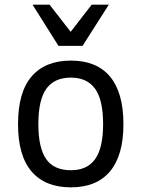

<svg xmlns="http://www.w3.org/2000/svg" viewBox="-20 -786 605 821"><path d="M507.8 -254.9Q507.8 -121.6 450.4 -53.2Q393.1 15.1 283.2 15.1Q173.3 15.1 115.2 -52.5Q57.1 -120.1 57.1 -254.9Q57.1 -392.1 115.5 -459.5Q173.8 -526.9 283.2 -526.9Q393.6 -526.9 450.7 -458.3Q507.8 -389.6 507.8 -254.9ZM420.9 -254.9Q420.9 -359.4 386.5 -406.7Q352.1 -454.1 283.2 -454.1Q212.4 -454.1 178.2 -406.5Q144 -358.9 144 -254.9Q144 -154.8 177 -106.4Q210 -58.1 283.2 -58.1Q353 -58.1 387 -106Q420.9 -153.8 420.9 -254.9ZM333 -589.8H230L119.1 -766.1H191.9L282.2 -649.9L372.1 -766.1H445.3Z"/></svg>

Font: Lorenzo Sans
Style: Regular
Weight: 400
Foundry: Intel Corporation
Version: Version 1.00; ttfautohint (v1.5)